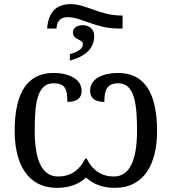

<svg xmlns="http://www.w3.org/2000/svg" viewBox="-20 -899 829 929"><path d="M208 -761H253L255 -774C259 -803 281 -816 307 -816C374 -816 442 -761 553 -761H573V-824H566C464 -824 397 -879 322 -879C251 -879 214 -839 208 -761ZM318 -637V-606C403 -628 436 -673 436 -725C436 -759 410 -777 380 -777C354 -777 333 -765 333 -742C333 -705 381 -710 381 -686C381 -663 359 -649 318 -637ZM256 10C314 10 361 -7 396 -40C432 -7 479 10 536 10C679 10 740 -108 740 -265C740 -452 677 -546 552 -546C480 -546 416 -520 416 -460C416 -424 439 -406 485 -406C485 -465 498 -496 553 -496C633 -496 643 -391 643 -266C643 -119 605 -45 531 -45C472 -45 428 -74 399 -132H393C364 -74 320 -45 261 -45C186 -45 148 -119 148 -266C148 -387 156 -496 238 -496C293 -496 306 -472 306 -406C352 -406 375 -424 375 -460C375 -516 313 -546 239 -546C113 -546 51 -452 51 -265C51 -107 113 10 256 10Z"/></svg>

Font: Noto Serif
Style: Regular
Weight: 400
Designer: Monotype Design Team
Foundry: Monotype Imaging Inc.
Version: Version 2.015